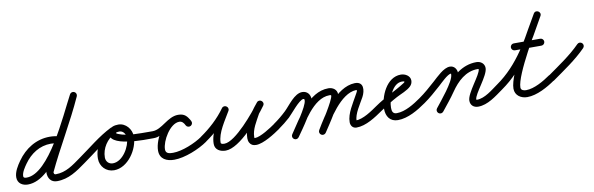

<svg xmlns="http://www.w3.org/2000/svg" viewBox="-62 -946 4222 1364"><g transform="rotate(-10 2049.5 -264.5)"><path d="M335.4 -275.2C335.4 -275.2 335.4 -275.2 335.4 -275.2C312.3 -281.3 290.9 -284.4 266.9 -284.4C169.1 -284.4 87 -232 31.6 -153.4C9.5 -122.1 -16.8 -81.1 -16.8 -41.2C-16.8 1.9 17.4 23.1 57 23.1C255.1 23.1 419.1 -370.1 506 -532.2C512.6 -544.4 508 -559.5 495.8 -566C483.6 -572.6 468.5 -568 462 -555.8C462 -555.8 462 -555.8 462 -555.8C386.2 -414.4 219.5 -26.9 57 -26.9C45.9 -26.9 33.2 -27.7 33.2 -41.2C33.2 -69.1 57.2 -103 72.4 -124.6C118.5 -189.9 185.4 -234.4 266.9 -234.4C286.6 -234.4 303.8 -231.8 322.6 -226.8C335.9 -223.3 349.6 -231.2 353.2 -244.6C356.7 -257.9 348.8 -271.6 335.4 -275.2ZM461.2 -554.3C461.2 -554.3 461.2 -554.3 461.2 -554.3C383.4 -381.6 282.9 -219.3 202.5 -47.6C202.3 -47.2 201.7 -44.8 201.2 -42.3C200.6 -39.9 200.1 -37.4 200.1 -37C200.1 3.1 221.1 35.7 264.6 35.7C349.1 35.7 412.5 -9.9 477.6 -56.7C488.8 -64.8 491.4 -80.4 483.3 -91.6C475.2 -102.8 459.6 -105.4 448.4 -97.3C392.6 -57.2 337.3 -14.3 264.6 -14.3C250.5 -14.3 250.1 -24.8 250.1 -37C250.1 -37.4 249.4 -34.6 248.8 -31.7C248.2 -28.9 247.6 -26 247.8 -26.4C328.3 -198.3 428.8 -360.8 506.8 -533.7C512.5 -546.3 506.9 -561.1 494.3 -566.8C481.7 -572.5 466.9 -566.9 461.2 -554.3Z M442.5 -62.7C450.4 -51.4 466 -48.6 477.3 -56.5C558.5 -113.1 639.7 -183.7 728.3 -227C740.8 -233.1 745.9 -248 739.8 -260.4C733.8 -272.9 718.8 -278 706.4 -271.9C706.4 -271.9 706.4 -271.9 706.4 -271.9C615.1 -227.4 532.1 -155.7 448.7 -97.5C437.4 -89.6 434.6 -74 442.5 -62.7ZM706.9 -272.2C706.9 -272.2 706.9 -272.2 706.9 -272.2C630.5 -236.7 577.7 -155.4 577.7 -71.2C577.7 -14.7 620.1 29.7 677.2 29.7C777.6 29.7 856.6 -90.9 856.6 -182.5C856.6 -234.6 816.1 -285 762 -285C732.9 -285 700.2 -277.1 689.4 -246.3C689.4 -246.3 689.4 -246.3 689.4 -246.3C689.4 -246.4 689.5 -246.4 689.5 -246.4C649.5 -134.5 943.9 -146 994 -146C1007.8 -146 1019 -157.2 1019 -171C1019 -184.8 1007.8 -196 994 -196C994 -196 994 -196 994 -196C985.2 -196 976.7 -196.1 968.1 -196.1C901.9 -196.8 813.4 -193.3 751 -218.8C747.1 -220.4 734.9 -224.9 736.5 -229.6C736.5 -229.6 736.6 -229.6 736.6 -229.7C736.6 -229.7 736.6 -229.7 736.6 -229.7C738.2 -234.3 758 -235 762 -235C788.2 -235 806.6 -207 806.6 -182.5C806.6 -119 749 -20.3 677.2 -20.3C647.7 -20.3 627.7 -42.1 627.7 -71.2C627.7 -136 669.1 -199.5 727.9 -226.8C740.4 -232.6 745.9 -247.5 740.1 -260C734.2 -272.5 719.4 -278 706.9 -272.2Z M969 -171C969 -157.2 980.2 -146 994 -146C1070.3 -146 1121.8 -229.4 1192.3 -229.4C1212.4 -229.4 1224.4 -213.9 1232.5 -197.2C1238.4 -184.7 1253.4 -179.5 1265.8 -185.5C1278.3 -191.4 1283.5 -206.4 1277.5 -218.8C1261 -253.4 1232.3 -279.4 1192.3 -279.4C1115 -279.4 1062.9 -196 994 -196C980.2 -196 969 -184.8 969 -171ZM1276.9 -220.1C1276.9 -220.1 1276.9 -220.1 1276.9 -220.1C1256.6 -256.8 1239.4 -279.4 1192.3 -279.4C1095.2 -279.4 1008.2 -142.4 1008.2 -53C1008.2 8.3 1056.8 30.3 1111.4 30.3C1188 30.3 1293.8 -13.4 1355.3 -56.5C1366.6 -64.4 1369.4 -80 1361.5 -91.3C1353.6 -102.6 1338 -105.4 1326.7 -97.5C1326.7 -97.5 1326.7 -97.5 1326.7 -97.5C1273.6 -60.3 1177.6 -19.7 1111.4 -19.7C1085.7 -19.7 1058.2 -22.1 1058.2 -53C1058.2 -113.6 1124.4 -229.4 1192.3 -229.4C1219.3 -229.4 1222.3 -215.6 1233.1 -195.9C1239.8 -183.8 1255 -179.4 1267.1 -186.1C1279.2 -192.8 1283.6 -208 1276.9 -220.1Z M1354.2 -56.4C1354.2 -56.4 1354.2 -56.4 1354.2 -56.4C1427.5 -106.9 1496.6 -169.7 1548.4 -242.5C1557.5 -255.4 1550.9 -269 1540.1 -275.9C1529.2 -282.9 1514.1 -283.1 1506.3 -269.4C1466.1 -198.9 1405.9 -114.6 1405.9 -31.7C1405.9 11.7 1444.2 29.9 1482.2 29.9C1585.8 29.9 1743.1 -159.4 1799.4 -238.5C1808.8 -251.7 1803.8 -265.6 1794 -273C1784.2 -280.3 1769.5 -281.3 1759.4 -268.6C1744.3 -249.5 1727.4 -230.5 1715.3 -209.4C1715.3 -209.4 1715.2 -209.2 1715.1 -209.1C1715 -208.9 1714.9 -208.8 1714.9 -208.8C1685.5 -153.7 1648 -94.6 1648 -30.3C1648 -19.4 1649.7 -8.4 1654.7 1.4C1654.7 1.4 1654.8 1.6 1654.9 1.7C1655 1.9 1655.1 2.1 1655.1 2.1C1665.1 20.1 1679.3 27.8 1702.4 27.8C1755.8 27.8 1840.2 -27 1882.3 -56.5C1893.6 -64.4 1896.4 -80 1888.5 -91.3C1880.6 -102.6 1865 -105.4 1853.7 -97.5C1821.7 -75.1 1742.5 -22.2 1702.4 -22.2C1687.4 -22.2 1703.8 -13.2 1698.9 -22.1C1698.9 -22.1 1699 -21.9 1699.1 -21.7C1699.2 -21.6 1699.3 -21.4 1699.3 -21.4C1698 -23.9 1698 -27.6 1698 -30.3C1698 -84.7 1734 -138.3 1759.1 -185.2C1759.1 -185.2 1759 -185.1 1758.9 -184.9C1758.8 -184.8 1758.7 -184.6 1758.7 -184.6C1769.5 -203.4 1785 -220.4 1798.6 -237.4C1808.7 -250.1 1803.4 -264.2 1793.2 -271.9C1783.1 -279.5 1768 -280.7 1758.6 -267.5C1714.8 -205.9 1561.1 -20.1 1482.2 -20.1C1474.4 -20.1 1455.9 -20.5 1455.9 -31.7C1455.9 -103.4 1514.6 -182.9 1549.7 -244.6C1557.6 -258.4 1551.6 -271.5 1541.4 -278C1531.3 -284.5 1516.8 -284.4 1507.6 -271.5C1459.2 -203.5 1394.4 -144.7 1325.8 -97.6C1314.5 -89.8 1311.6 -74.2 1319.4 -62.8C1327.2 -51.5 1342.8 -48.6 1354.2 -56.4Z M1846.5 -62.7C1854.4 -51.4 1870 -48.6 1881.3 -56.5C1910.4 -76.8 1938.3 -98.9 1964.6 -122.8C1987 -143.3 2058.3 -235.6 2088.6 -235.6C2096 -235.6 2096.2 -231 2096.2 -224C2096.2 -181.4 1994.9 -41.6 1967.5 -2.3C1959.6 9 1962.4 24.6 1973.7 32.5C1985 40.4 2000.6 37.6 2008.5 26.3C2008.5 26.3 2008.5 26.3 2008.5 26.3C2044.8 -25.7 2146.2 -162.9 2146.2 -224C2146.2 -258.5 2124.5 -285.6 2088.6 -285.6C2031.8 -285.6 1981.7 -208.2 1944.4 -172.4C1915.9 -145.1 1885.2 -120.1 1852.7 -97.5C1841.4 -89.6 1838.6 -74 1846.5 -62.7ZM2008.5 26.3C2008.5 26.3 2008.5 26.3 2008.5 26.3C2069.7 -61.5 2156.7 -229.6 2276.1 -229.6C2279.3 -229.6 2287.8 -229.8 2287.8 -225.1C2287.8 -192.2 2186.2 -36.6 2162.1 0.3C2154.5 11.9 2157.8 27.4 2169.3 34.9C2180.9 42.5 2196.4 39.2 2203.9 27.7C2203.9 27.7 2203.9 27.7 2203.9 27.7C2238.3 -25 2337.8 -167.6 2337.8 -225.1C2337.8 -260.2 2308.6 -279.6 2276.1 -279.6C2131.6 -279.6 2040.3 -106.8 1967.5 -2.3C1959.6 9 1962.4 24.6 1973.7 32.5C1985 40.4 2000.6 37.6 2008.5 26.3ZM2204.1 27.3C2204.1 27.3 2204.1 27.3 2204.1 27.3C2253.8 -55.9 2356.1 -228.9 2467.9 -232.9C2481.3 -233.4 2468.5 -215.3 2460.2 -199.8C2430.9 -145.2 2383.9 -79 2383.9 -16.1C2383.9 9.2 2399 30 2426 30C2495.3 30 2566.4 -18.7 2621.2 -56.4C2632.5 -64.2 2635.4 -79.8 2627.6 -91.2C2619.8 -102.5 2604.2 -105.4 2592.8 -97.6C2548 -66.8 2483.2 -20 2426 -20C2424.8 -20 2428.3 -19.4 2429.3 -18.8C2433.5 -16.4 2433.9 -10.7 2433.9 -16.1C2433.9 -68 2479.5 -130 2504.2 -176.2C2527.3 -219.1 2535.1 -285.3 2466.1 -282.9C2330.7 -278 2222.2 -100.6 2161.2 1.7C2154.1 13.6 2158 28.9 2169.8 36C2181.7 43.1 2197 39.2 2204.1 27.3Z M2621.3 -56.5C2621.3 -56.5 2621.3 -56.5 2621.3 -56.5C2661.3 -84.4 2702.8 -110.3 2745.8 -133.3C2778.1 -150.6 2824.6 -166.3 2850.4 -192.3C2861.1 -203.2 2867 -216.7 2867 -232C2867 -266.4 2830.6 -286 2800 -286C2696.2 -286 2641 -154.3 2641 -66C2641 -13.3 2667.8 29 2725 29C2797.8 29 2873 -16.2 2930.4 -56.6C2941.7 -64.5 2944.4 -80.1 2936.4 -91.4C2928.5 -102.7 2912.9 -105.4 2901.6 -97.4C2853.6 -63.7 2786.4 -21 2725 -21C2696.6 -21 2691 -41.1 2691 -66C2691 -124.4 2727.6 -236 2800 -236C2812.6 -236 2817 -233.9 2817 -232C2817 -227.2 2810.6 -223.8 2807.2 -221.7C2737.7 -177 2662.5 -146.2 2592.7 -97.5C2581.4 -89.6 2578.6 -74 2586.5 -62.7C2594.4 -51.4 2610 -48.6 2621.3 -56.5Z M2895.4 -62.8C2903.3 -51.4 2918.9 -48.6 2930.2 -56.4C2974.8 -87.3 3015.2 -123.5 3055.6 -159.4C3073.2 -175.1 3128.2 -231.3 3152.7 -231.3C3153.5 -231.3 3153.1 -229.1 3153.1 -224.4C3153.1 -174.3 3046.9 -49.9 3012.3 -5.3C3003.8 5.6 3005.8 21.3 3016.7 29.7C3027.6 38.2 3043.3 36.2 3051.7 25.3C3051.7 25.3 3051.7 25.3 3051.7 25.3C3096 -31.5 3203.1 -154.7 3203.1 -224.4C3203.1 -254.2 3185 -281.3 3152.7 -281.3C3107.6 -281.3 3053.9 -224.8 3022.4 -196.8C2983.5 -162.2 2944.6 -127.2 2901.8 -97.6C2890.4 -89.7 2887.6 -74.1 2895.4 -62.8ZM3051.5 25.6C3051.5 25.6 3051.5 25.6 3051.5 25.6C3084.9 -16.3 3119.4 -57.7 3149.6 -101.9C3195.3 -168.6 3258.3 -230 3344.2 -230C3347.2 -230 3352 -229.8 3352 -227.5C3352 -188.8 3247.7 -74.4 3247.7 -18.6C3247.7 14.3 3270.9 34 3303 34C3372.7 34 3436.1 -18 3490.5 -56.6C3501.7 -64.6 3504.4 -80.2 3496.4 -91.5C3488.4 -102.7 3472.8 -105.4 3461.5 -97.4C3461.5 -97.4 3461.5 -97.4 3461.5 -97.4C3417 -65.8 3359.4 -16 3303 -16C3298 -16 3297.7 -17.8 3297.7 -18.6C3297.7 -58.5 3402 -172.1 3402 -227.5C3402 -260.2 3375 -280 3344.2 -280C3240.8 -280 3163.8 -211.2 3108.4 -130.1C3078.8 -86.9 3045.1 -46.5 3012.5 -5.6C3003.8 5.2 3005.6 20.9 3016.4 29.5C3027.2 38.2 3042.9 36.4 3051.5 25.6Z M3455.5 -62.7C3463.4 -51.4 3479 -48.6 3490.3 -56.5C3661.8 -176.2 3749 -345.6 3849.8 -523.7C3858 -538.2 3851.2 -551.6 3840.3 -557.8C3829.4 -563.9 3814.4 -562.8 3806.2 -548.3C3752.1 -452.7 3571.2 -156.9 3571.2 -48.3C3571.2 0.8 3612.9 27.6 3658.3 27.6C3728.8 27.6 3808.4 -17.3 3864.3 -56.5C3875.6 -64.4 3878.4 -80 3870.5 -91.3C3862.6 -102.6 3847 -105.4 3835.7 -97.5C3788.9 -64.7 3717.6 -22.4 3658.3 -22.4C3641.3 -22.4 3621.2 -28 3621.2 -48.3C3621.2 -140.3 3803 -441 3849.8 -523.7C3858 -538.2 3851.2 -551.6 3840.3 -557.8C3829.4 -563.9 3814.4 -562.8 3806.2 -548.3C3709.6 -377.5 3626.2 -212.3 3461.7 -97.5C3450.4 -89.6 3447.6 -74 3455.5 -62.7ZM3629 -315C3629 -315 3629 -315 3629 -315C3692.7 -315 3756.3 -315 3820 -315C3833.8 -315 3845 -326.2 3845 -340C3845 -353.8 3833.8 -365 3820 -365C3820 -365 3820 -365 3820 -365C3756.3 -365 3692.7 -365 3629 -365C3615.2 -365 3604 -353.8 3604 -340C3604 -326.2 3615.2 -315 3629 -315Z M3829.6 -61.2C3837.6 -49.9 3853.2 -47.3 3864.5 -55.3C3947.9 -114.5 4036.9 -173.4 4108.8 -246.5C4118.5 -256.3 4118.4 -272.1 4108.5 -281.8C4098.7 -291.5 4082.9 -291.4 4073.2 -281.5C4073.2 -281.5 4073.2 -281.5 4073.2 -281.5C4003.4 -210.6 3916.4 -153.6 3835.5 -96C3824.3 -88 3821.6 -72.4 3829.6 -61.2Z"/></g></svg>

Font: FRB American Cursive Guidelines Arrows Semibold
Style: Italic
Weight: 600
Italic angle: -25°
Version: Version 2.0;Modular Font Editor K font №1